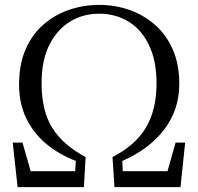

<svg xmlns="http://www.w3.org/2000/svg" viewBox="-20 -765 810 785"><path d="M52 0 32 -182H72L112 -42L81 -65H305L286 -42L290 -107Q222 -133 170 -176Q118 -219 88 -280Q58 -341 58 -419Q58 -502 84.5 -563Q111 -624 157.5 -664.5Q204 -705 263 -725Q322 -745 385 -745Q449 -745 507.5 -725Q566 -705 612.5 -664.5Q659 -624 686 -563.5Q713 -503 713 -423Q713 -316 651.5 -235.5Q590 -155 480 -107L483 -42L466 -65H687L658 -41L698 -182H737L718 0H448L440 -123Q534 -171 577 -244Q620 -317 620 -424Q620 -517 589 -581Q558 -645 505 -677Q452 -709 385 -709Q320 -709 267 -677Q214 -645 182 -582Q150 -519 150 -424Q150 -311 194.5 -241Q239 -171 330 -123L323 0Z"/></svg>

Font: Noto Serif KR
Style: Regular
Weight: 400
Designer: Ryoko NISHIZUKA  (kana & ideographs); Frank Grießhammer (Latin, Greek & Cyrillic); Wenlong ZHANG  (bopomofo); Sandoll Co
Foundry: Adobe
Version: Version 2.003-H1;hotconv 1.1.1;makeotfexe 2.6.0